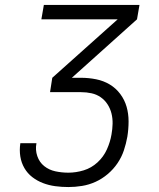

<svg xmlns="http://www.w3.org/2000/svg" viewBox="-20 -755 640 775"><path d="M256 0Q229 0 203 -3.5Q177 -7 153.5 -16Q130 -25 110.5 -40Q91 -55 78.5 -76.5Q66 -98 62 -123.5Q58 -149 62 -176Q62 -176 62 -176.5Q62 -177 62 -177H127Q127 -177 127 -177Q127 -177 127 -176Q122 -150 130.5 -125Q139 -100 158.5 -84.5Q178 -69 203.5 -63.5Q229 -58 256 -58Q287 -58 318 -67.5Q349 -77 373.5 -99.5Q398 -122 411.5 -152Q425 -182 430 -212Q434 -234 434.5 -255.5Q435 -277 430 -297Q425 -317 414 -334Q403 -351 386.5 -362.5Q370 -374 349.5 -378.5Q329 -383 307 -383H182L191 -441L455 -677H147L157 -735H543L533 -677L270 -441H307Q338 -441 368 -435Q398 -429 423 -414Q448 -399 465.5 -375.5Q483 -352 491 -324Q499 -296 499 -265Q499 -234 494 -203Q489 -175 480 -148Q471 -121 454.5 -96.5Q438 -72 415 -52.5Q392 -33 365.5 -21Q339 -9 311 -4.5Q283 0 256 0Z"/></svg>

Font: Iosevka SS04 Light Extended
Style: Italic
Weight: 300
Width: 7
Italic angle: -9°
Monospace: yes
Designer: Belleve Invis
Foundry: Belleve Invis
Version: Version 19.0.0; ttfautohint (v1.8.4)